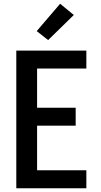

<svg xmlns="http://www.w3.org/2000/svg" viewBox="-20 -1005 540 1025"><path d="M67 0V-735H441V-639H178V-430H384V-334H178V-96H441V0ZM237 -791 176 -839 301 -985 374 -925Z"/></svg>

Font: Moesevka
Style: Bold
Weight: 700
Monospace: yes
Designer: Belleve Invis
Foundry: Belleve Invis
Version: Version 32.5.0; ttfautohint (v1.8.4)